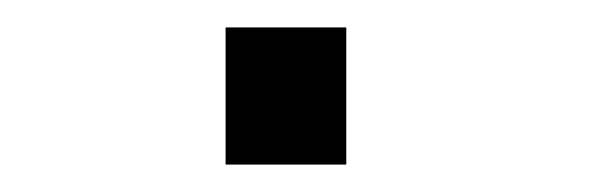

<svg xmlns="http://www.w3.org/2000/svg" viewBox="-20 -379 440 140"><path d="M144.5 -359H232.5V-259H144.5Z"/></svg>

Font: Trispace SemiCondensed Light
Style: Regular
Weight: 300
Width: 4
Designer: Tyler Finck
Foundry: Etcetera Type Company
Version: Version 1.210; ttfautohint (v1.8.3)